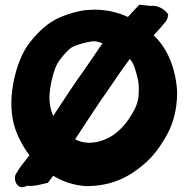

<svg xmlns="http://www.w3.org/2000/svg" viewBox="-20 -769 802 815"><path d="M29 -357C25 -290 36 -234 59 -187C72 -159 86 -135 105 -110C85 -84 67 -62 56 -45V-44C53 -39 50 -34 47 -30C34 -2 57 41 93 20H100C125 22 154 14 183 7L206 -23C244 0 288 17 344 21H346C455 21 528 -18 590 -71C627 -103 652 -135 676 -175C710 -229 732 -292 732 -380V-382C726 -472 697 -548 648 -603L632 -619C642 -630 653 -642 663 -653L677 -670C683 -676 690 -685 692 -696L694 -709L685 -719C671 -733 649 -747 619 -744L571 -749L563 -740C550 -726 537 -713 523 -697C482 -716 434 -728 381 -728H379C369 -727 357 -727 343 -726C297 -720 237 -701 200 -677C160 -653 111 -601 87 -560C55 -505 34 -429 29 -357ZM191 -376C195 -417 209 -476 226 -503H227V-504C236 -521 268 -557 283 -567C302 -578 345 -591 378 -594C392 -594 403 -590 415 -585C390 -549 365 -512 339 -474C293 -411 250 -344 206 -277C194 -304 187 -337 191 -376ZM299 -178C345 -247 390 -319 436 -383C468 -430 497 -473 531 -519C542 -506 550 -490 554 -474C564 -441 571 -415 569 -380V-379C569 -349 563 -330 553 -308C534 -273 518 -247 489 -219C466 -198 450 -187 423 -176C401 -168 385 -163 355 -163C333 -164 315 -169 299 -178Z"/></svg>

Font: Hussar Pisanka
Style: Blk
Weight: 700
Designer: Robert Jablonski
Foundry: Cannot Into Space Fonts
Version: Version 1.070